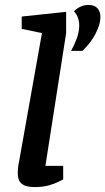

<svg xmlns="http://www.w3.org/2000/svg" viewBox="-20 -752 427 778"><path d="M121 6Q93 6 77.5 -1.5Q62 -9 57 -22Q52 -35 52 -49Q52 -63 53.5 -75.5Q55 -88 57 -96L150 -618L68 -635V-685L248 -704V-618L164 -80H236V-25Q233 -24 218 -16Q203 -8 178.5 -1Q154 6 121 6ZM268 -546Q279 -565 290 -593Q301 -621 301 -649Q301 -665 296 -679.5Q291 -694 280 -706Q291 -718 306 -725Q321 -732 339 -732Q363 -732 375 -718.5Q387 -705 387 -683Q387 -654 367.5 -616Q348 -578 314 -546Z"/></svg>

Font: Faustina SemiBold
Style: Italic
Weight: 600
Italic angle: -8°
Designer: Alfonso Garcia
Foundry: http://www.omnibus-type.com
Version: Version 1.200